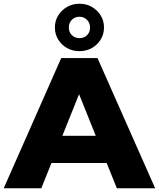

<svg xmlns="http://www.w3.org/2000/svg" viewBox="-34 -1012 854 1032"><path d="M-14 0 295 -700H490L800 0H594L352 -603H430L188 0ZM155 -136 206 -282H548L599 -136ZM393 -737Q356 -737 326 -754Q296 -771 278.5 -800Q261 -829 261 -864Q261 -900 278.5 -928.5Q296 -957 326 -974.5Q356 -992 393 -992Q431 -992 460.5 -974.5Q490 -957 507.5 -928.5Q525 -900 525 -864Q525 -829 507.5 -800Q490 -771 460 -754Q430 -737 393 -737ZM393 -807Q418 -807 434 -823Q450 -839 450 -864Q450 -889 433.5 -905.5Q417 -922 393 -922Q369 -922 352.5 -906Q336 -890 336 -864Q336 -839 352.5 -823Q369 -807 393 -807Z"/></svg>

Font: Montserrat Thin ExtraBold
Style: Regular
Weight: 800
Version: Version 9.000